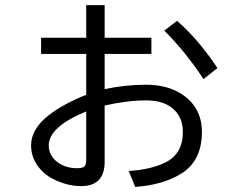

<svg xmlns="http://www.w3.org/2000/svg" viewBox="-20 -689 950 748"><path d="M315.9 -668.9H387.7V-542H569.8V-479H387.7V-341.8Q469.2 -358.9 548.3 -358.9Q626 -358.9 679.2 -327.6Q766.6 -276.4 766.6 -174.8Q766.6 -62 685.5 -12.2Q614.3 31.7 506.8 39.1L481.4 -22.9Q568.4 -28.3 624.5 -56.2Q692.4 -89.4 692.4 -175.3Q692.4 -232.9 653.3 -266.1Q615.7 -297.9 550.8 -297.9Q475.6 -297.9 387.7 -277.8V-59.1Q387.7 36.1 295.9 36.1Q240.2 36.1 185.1 7.3Q159.2 -5.9 140.6 -25.9Q101.1 -68.4 101.1 -122.6Q101.1 -187.5 171.9 -241.7Q228 -284.7 315.9 -319.8V-479H140.1V-542H315.9ZM315.9 -254.9Q169.9 -194.8 169.9 -122.1Q169.9 -83 204.1 -57.1Q235.4 -33.7 281.2 -33.7Q306.6 -33.7 312 -44.4Q315.9 -51.3 315.9 -69.8ZM772.9 -380.9Q703.1 -486.8 620.1 -569.8L669.9 -607.9Q754.9 -533.2 827.1 -423.8Z"/></svg>

Font: FORM UDPGothic
Style: Regular
Weight: 400
Foundry: Pronama LLC
Version: Version 1.05101